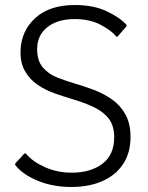

<svg xmlns="http://www.w3.org/2000/svg" viewBox="-20 -810 590 765"><path d="M76 -197Q80 -201 84 -197Q110 -166 159 -144Q208 -122 266 -122Q341 -122 388 -157.5Q435 -193 435 -263Q435 -309 413.5 -337Q392 -365 353 -383.5Q314 -402 262 -417Q232 -426 196.5 -438.5Q161 -451 129.5 -472.5Q98 -494 79 -527.5Q60 -561 62 -610Q65 -688 121.5 -739Q178 -790 278 -790Q353 -790 405.5 -765Q458 -740 483 -712Q486 -709 483 -704L450 -666Q447 -661 442 -666Q422 -690 379.5 -712Q337 -734 277 -734Q210 -734 169 -702Q128 -670 128 -614Q128 -568 150.5 -541.5Q173 -515 208.5 -501Q244 -487 282 -476Q317 -466 355 -451.5Q393 -437 426 -414Q459 -391 479.5 -354.5Q500 -318 500 -264Q500 -200 470 -155.5Q440 -111 387 -88Q334 -65 264 -65Q190 -65 130 -90Q70 -115 41 -152Q39 -155 42 -160Z"/></svg>

Font: Gowun Dodum
Style: Regular
Weight: 400
Designer: Yanghee Ryu
Foundry: Yanghee Ryu
Version: Version 2.000